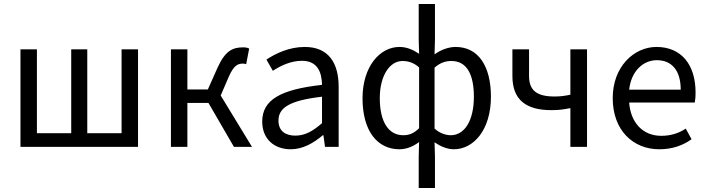

<svg xmlns="http://www.w3.org/2000/svg" viewBox="-20 -732 3524 957"><path d="M82 0H668V-486H586V-68H415V-486H335V-68H164V-486H82Z M832 0H914V-219H1019L1146 0H1236L1080 -256L1121 -351C1146 -407 1166 -415 1191 -415C1198 -415 1201 -414 1207 -412L1222 -490C1214 -494 1204 -496 1193 -496C1140 -496 1103 -480 1064 -394L1016 -286H914V-486H832Z M1429 12C1490 12 1543 -19 1589 -58H1592L1600 0H1668V-299C1668 -419 1617 -498 1499 -498C1421 -498 1353 -465 1308 -435L1340 -379C1378 -404 1429 -429 1485 -429C1564 -429 1584 -370 1585 -309C1377 -286 1287 -234 1287 -126C1287 -38 1348 12 1429 12ZM1452 -56C1405 -56 1368 -77 1368 -131C1368 -194 1421 -231 1585 -250V-118C1538 -77 1499 -56 1452 -56Z M2067 205H2148V49L2146 -23C2177 -1 2211 12 2242 12C2341 12 2427 -85 2427 -250C2427 -401 2365 -498 2251 -498C2215 -498 2176 -483 2146 -461L2148 -535V-712H2067V-535L2069 -464C2040 -483 2009 -498 1971 -498C1873 -498 1787 -400 1787 -242C1787 -80 1860 12 1971 12C2009 12 2042 -4 2069 -24L2067 49ZM1990 -58C1915 -58 1873 -127 1873 -243C1873 -354 1922 -428 1986 -428C2014 -428 2042 -420 2069 -396V-93C2042 -66 2018 -58 1990 -58ZM2227 -58C2206 -58 2175 -65 2146 -91V-395C2176 -421 2203 -428 2230 -428C2309 -428 2342 -357 2342 -250C2342 -130 2295 -58 2227 -58Z M2823 0H2906V-486H2823V-260C2795 -254 2773 -251 2744 -251C2656 -251 2617 -281 2617 -353V-486H2534V-353C2534 -232 2605 -183 2728 -183C2771 -183 2789 -187 2823 -193Z M3266 12C3333 12 3385 -8 3427 -38L3398 -91C3364 -68 3323 -55 3276 -55C3184 -55 3123 -121 3116 -221H3443C3446 -237 3447 -252 3447 -270C3447 -410 3376 -498 3252 -498C3141 -498 3034 -401 3034 -243C3034 -82 3136 12 3266 12ZM3116 -285C3126 -378 3186 -432 3254 -432C3328 -432 3373 -381 3373 -285Z"/></svg>

Font: DAIFUKU Sans
Style: Regular
Weight: 400
Designer: Original font ‘Source Han Sans JP’ : Paul D. Hunt
Foundry: Daifuku
Version: Version 1.000